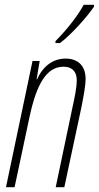

<svg xmlns="http://www.w3.org/2000/svg" viewBox="-20 -783 413 803"><path d="M212 -611V-603H231C276 -636 345 -713 373 -755V-763H330C308 -721 261 -660 212 -611ZM5 0H41L102 -287C132 -431 174 -504 246 -504C280 -504 301 -485 301 -448C301 -416 292 -375 284 -338L213 0H249L320 -332C328 -372 338 -423 338 -453C338 -510 304 -538 254 -538C202 -538 159 -506 135 -451H133L146 -528H116Z"/></svg>

Font: Noto Sans ExtraCondensed ExtraLight
Style: Italic
Weight: 200
Width: 2
Italic angle: -12°
Designer: Monotype Design Team
Foundry: Monotype Imaging Inc.
Version: Version 2.013